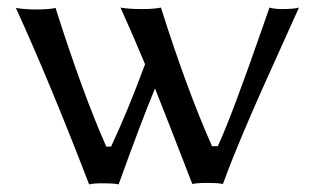

<svg xmlns="http://www.w3.org/2000/svg" viewBox="-20 -484 833 508"><path d="M215.8 3.9Q110.8 -269 22 -462.9Q45.4 -459 77.1 -459Q108.4 -459 127 -462.9Q199.2 -235.8 261.2 -96.2H273.9Q316.9 -187.5 363.8 -314Q332 -390.6 298.8 -463.9Q321.8 -460 355 -460Q387.2 -460 405.8 -463.9Q475.1 -245.1 541 -97.2H556.2Q592.3 -174.3 676.8 -417.5Q686 -444.3 692.9 -463.9Q706.5 -460 726.1 -460Q757.3 -460 771 -463.9Q753.9 -425.8 719.7 -350.1Q612.3 -114.7 569.8 2.9Q559.1 0 527.8 0Q500 0 488.8 2.9Q421.4 -171.9 390.1 -250Q354.5 -164.6 293.9 3.9Q284.2 1 249 1Q226.6 1 215.8 3.9Z"/></svg>

Font: Linux Biolinum Capitals O
Style: Small Caps
Weight: 400
Designer: Philipp H. Poll
Foundry: Philipp H. Poll
Version: Version 1.0.4